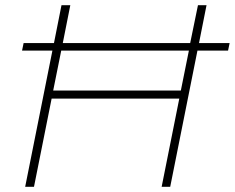

<svg xmlns="http://www.w3.org/2000/svg" viewBox="-20 -720 905 740"><path d="M743 -700H776L747 -554H865L859 -525H741L636 0H603L671 -340H179L111 0H77L182 -525H65L71 -554H188L217 -700H251L222 -554H713ZM185 -371H677L708 -525H216Z"/></svg>

Font: Montserrat ExtraLight
Style: Italic
Weight: 200
Italic angle: -11.3°
Designer: Julieta Ulanovsky
Foundry: Julieta Ulanovsky
Version: Version 9.000; ttfautohint (v1.8.4.7-5d5b)